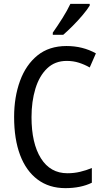

<svg xmlns="http://www.w3.org/2000/svg" viewBox="-20 -963 542 993"><path d="M325 -648Q264 -648 223.5 -609Q183 -570 163 -504Q143 -438 143 -357Q143 -222 191.5 -144.5Q240 -67 329 -67Q363 -67 394.5 -74.5Q426 -82 455 -94V-18Q398 10 318 10Q234 10 174.5 -34.5Q115 -79 84 -161Q53 -243 53 -358Q53 -461 83.5 -544.5Q114 -628 174 -676.5Q234 -725 324 -725Q408 -725 476 -687L444 -614Q418 -629 388.5 -638.5Q359 -648 325 -648ZM444 -934Q431 -913 407 -884.5Q383 -856 355.5 -828.5Q328 -801 307 -783H253V-794Q279 -831 303.5 -870Q328 -909 344 -943H444Z"/></svg>

Font: Noto Sans Ethiopic Cond
Style: Regular
Weight: 400
Width: 3
Designer: Monotype Design Team
Foundry: Monotype Imaging Inc.
Version: Version 2.102; ttfautohint (v1.8.4.7-5d5b)